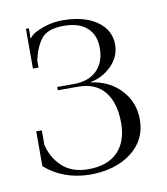

<svg xmlns="http://www.w3.org/2000/svg" viewBox="-60 -891 489 562"><g transform="rotate(-10 184.5 -609.5)"><path d="M162.1 -379.9Q83 -381.8 30.3 -428.7V-429.7V-532.2H46.9V-489.3Q55.7 -450.2 84.5 -423.3Q113.3 -396.5 162.1 -396.5Q218.8 -396.5 249 -427.2Q279.3 -458 279.3 -513.7Q279.3 -573.2 252.4 -606.4Q225.6 -639.6 173.8 -639.6H113.3V-649.4H162.1Q207 -649.4 231.4 -673.8Q255.9 -698.2 255.9 -740.2Q255.9 -779.3 231.9 -800.8Q208 -822.3 163.1 -822.3Q115.2 -822.3 96.7 -799.3Q78.1 -776.4 69.3 -735.4V-714.8H52.7V-833H61.5V-819.3Q61.5 -808.6 60.5 -804.7L62.5 -803.7Q70.3 -813.5 80.1 -818.4Q119.1 -838.9 162.1 -838.9Q225.6 -838.9 263.7 -812.5Q301.8 -786.1 301.8 -742.2Q301.8 -707 275.4 -680.2Q249 -653.3 211.9 -646.5V-645.5Q266.6 -638.7 300.8 -602.1Q335 -565.4 335 -513.7Q335 -453.1 287.1 -416.5Q239.3 -379.9 162.1 -379.9Z"/></g></svg>

Font: FoglihtenNo07
Style: Regular
Weight: 500
Designer: gluk (gluksza@wp.pl)
Foundry: gluk (gluksza@wp.pl)
Version: Version 0.871